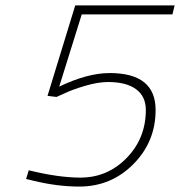

<svg xmlns="http://www.w3.org/2000/svg" viewBox="-20 -680 663 707"><path d="M384 -411Q553 -411 553 -275Q553 -158 471 -75.5Q389 7 272 7Q192 7 105 -14L76 -21L86 -53Q195 -26 276 -26Q376 -26 446.5 -98.5Q517 -171 517 -275Q517 -325 481 -351.5Q445 -378 378 -378Q341 -378 293.5 -364Q246 -350 217 -336L188 -323L155 -327L257 -660H623L615 -627H281L198 -361Q302 -411 384 -411Z"/></svg>

Font: Titillium Web ExtraLight
Style: Italic
Weight: 275
Italic angle: -13°
Version: Version 1.002;PS 57.000;hotconv 1.0.70;makeotf.lib2.5.55311